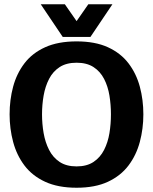

<svg xmlns="http://www.w3.org/2000/svg" viewBox="-20 -870 717 900"><path d="M339 10Q252 10 191.5 -18Q131 -46 94.5 -94.5Q58 -143 41.5 -205Q25 -267 25 -334Q25 -402 41.5 -463.5Q58 -525 94.5 -573Q131 -621 191.5 -648.5Q252 -676 339 -676Q426 -676 486 -648.5Q546 -621 582.5 -573Q619 -525 635.5 -463.5Q652 -402 652 -334Q652 -267 635.5 -205Q619 -143 582.5 -94.5Q546 -46 486 -18Q426 10 339 10ZM339 -90Q387 -90 418.5 -111Q450 -132 468 -167.5Q486 -203 493 -246Q500 -289 500 -334Q500 -379 493 -422Q486 -465 468 -500Q450 -535 418.5 -555.5Q387 -576 339 -576Q291 -576 259.5 -555.5Q228 -535 210 -500Q192 -465 184.5 -422Q177 -379 177 -334Q177 -289 184.5 -246Q192 -203 210 -167.5Q228 -132 259.5 -111Q291 -90 339 -90ZM507 -850 404 -697H274L171 -850H284L339 -771L394 -850Z"/></svg>

Font: Epunda Sans
Style: Bold
Weight: 700
Designer: Simon Atzbach
Foundry: typofactur
Version: Version 2.204; ttfautohint (v1.8.4.7-5d5b)